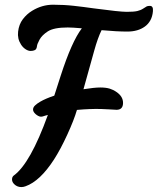

<svg xmlns="http://www.w3.org/2000/svg" viewBox="-20 -779 660 803"><path d="M467.3 -319.8Q453.1 -320.3 437.7 -321.5Q422.4 -322.8 401.4 -323.2Q355.5 -324.2 301.8 -319.3Q289.6 -277.3 261.5 -216.1Q233.4 -154.8 206.1 -112.3Q147.5 -21.5 86.9 0Q78.1 3.4 69.1 3.4Q60.1 3.4 52.7 0.2Q45.4 -2.9 40.5 -7.8Q30.3 -17.1 30.3 -28.3Q30.3 -39.6 37.6 -44.9Q106.9 -95.2 180.2 -298.3Q174.8 -296.9 169.4 -295.4Q164.1 -293.9 160.2 -292.5Q156.2 -291 151.1 -291Q146 -291 139.9 -294.2Q133.8 -297.4 128.9 -301.8Q118.2 -311.5 118.2 -320.8Q118.2 -330.1 126.7 -338.1Q135.3 -346.2 147.9 -353.5Q171.4 -367.2 207 -378.9L233.4 -460.9Q279.8 -605 322.3 -660.6Q282.2 -664.1 263.2 -664.1Q205.6 -664.1 180.2 -647.9Q155.3 -631.8 145.3 -613Q135.3 -594.2 134.8 -586.9Q133.3 -573.2 126 -569.6Q118.7 -565.9 108.2 -565.9Q97.7 -565.9 86.4 -573.5Q75.2 -581.1 67.9 -592.8Q52.2 -616.7 55.7 -646.7Q59.1 -676.8 75.4 -698.5Q91.8 -720.2 114.3 -733.9Q155.8 -759.3 201.9 -759.3Q248 -759.3 289.3 -754.6Q330.6 -750 371.6 -744.1Q480.5 -729.5 510.3 -729.5Q540 -729.5 554.4 -732.9Q568.8 -736.3 579.1 -743.2Q589.4 -750 593.5 -752.2Q597.7 -754.4 606.9 -754.4Q621.6 -754.4 619.6 -732.2Q617.7 -710 608.9 -694.1Q600.1 -678.2 585.9 -668Q557.1 -647 512.7 -647Q468.3 -647 404.8 -652.8Q388.7 -620.1 374 -566.9L329.1 -405.8Q375 -413.1 399.2 -413.1Q423.3 -413.1 439 -408.2Q454.6 -403.3 466.8 -394.5Q495.1 -375.5 494.6 -347.7Q494.1 -319.8 467.3 -319.8Z"/></svg>

Font: Courgette
Style: Regular
Weight: 400
Designer: Karolina Lach
Foundry: Sorkin Type Co.
Version: Version 1.002